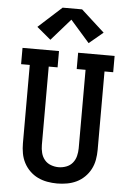

<svg xmlns="http://www.w3.org/2000/svg" viewBox="-64 -1026 727 1080"><g transform="rotate(5 300.0 -486.0)"><path d="M300 8Q272 8 244 3Q216 -2 191 -14Q166 -26 145.5 -46Q125 -66 112 -91Q99 -116 94 -144Q89 -172 89 -200V-643H40V-735H246V-643H196V-200Q196 -178 201.5 -156Q207 -134 221 -117Q235 -100 256.5 -92Q278 -84 300 -84Q322 -84 343.5 -92Q365 -100 379 -117Q393 -134 398.5 -156Q404 -178 404 -200V-643H354V-735H560V-643H511V-200Q511 -172 506 -144Q501 -116 488 -91Q475 -66 454.5 -46Q434 -26 409 -14Q384 -2 356 3Q328 8 300 8ZM192 -794 113 -860 245 -980H355L487 -860L408 -794L300 -917Z"/></g></svg>

Font: Iosevka Slab Semibold Extended
Style: Regular
Weight: 600
Width: 7
Monospace: yes
Designer: Belleve Invis
Foundry: Belleve Invis
Version: Version 11.1.0; ttfautohint (v1.8.3)